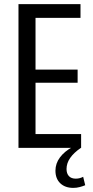

<svg xmlns="http://www.w3.org/2000/svg" viewBox="-20 -720 454 935"><path d="M134 -67H375V0H70V-700H372V-633H134L153 -687V-346L134 -381H358V-317H134L153 -352V-13ZM337 195Q297 195 273.5 172.5Q250 150 250 111Q250 76 272 46.5Q294 17 333 -4L374 0Q339 24 321.5 49.5Q304 75 304 103Q304 125 315.5 137.5Q327 150 349 150Q368 150 385 141L395 182Q383 187 368 191Q353 195 337 195Z"/></svg>

Font: Pathway Extreme Condensed
Style: Regular
Weight: 400
Width: 3
Version: Version 1.001;gftools[0.9.26]